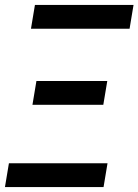

<svg xmlns="http://www.w3.org/2000/svg" viewBox="-25 -755 559 775"><path d="M100 -639 116 -735H514L498 -639ZM392 -332H106L122 -428H408ZM-5 0 11 -96H409L393 0Z"/></svg>

Font: Iosevka Term Curly Oblique
Style: Bold
Weight: 700
Italic angle: -9°
Designer: Belleve Invis
Foundry: Belleve Invis
Version: Version 32.3.0